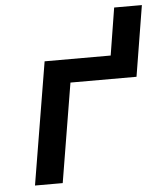

<svg xmlns="http://www.w3.org/2000/svg" viewBox="-53 -781 705 828"><g transform="rotate(-5 300.0 -367.5)"><path d="M65 0 153 -530H439L472 -735H592L542 -429H256L185 0Z"/></g></svg>

Font: Iosevka Curly Extended Oblique
Style: Bold
Weight: 700
Width: 7
Italic angle: -9°
Monospace: yes
Designer: Belleve Invis
Foundry: Belleve Invis
Version: Version 11.1.0; ttfautohint (v1.8.3)